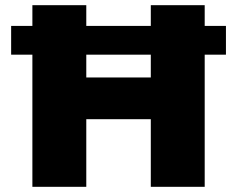

<svg xmlns="http://www.w3.org/2000/svg" viewBox="-20 -721 915 741"><path d="M23 -510V-621H105V-701H313V-621H562V-701H770V-621H852V-510H770V0H562V-261H313V0H105V-510ZM313 -422H562V-510H313Z"/></svg>

Font: Trueno
Style: ExBd
Weight: 800
Designer: Julieta Ulanovsky
Foundry: Julieta Ulanovsky
Version: Version 3.001b